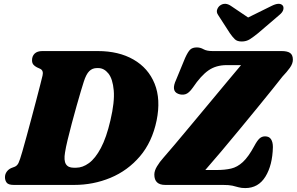

<svg xmlns="http://www.w3.org/2000/svg" viewBox="-20 -967 1552 1004"><path d="M6 -40.5Q6 -56 15 -68.8Q24 -81.5 38.5 -88L58 -95.5Q70 -101 76.8 -114.8Q83.5 -128.5 96.5 -173.5Q106 -206 118.5 -252.2Q131 -298.5 144.5 -348.5Q158 -398.5 170 -444.8Q182 -491 190.8 -525Q199.5 -559 202.5 -572Q208.5 -598 190.5 -607L173 -615Q161 -621 154.2 -629.5Q147.5 -638 147.5 -652Q147.5 -673.5 161.2 -686.8Q175 -700 201.5 -700H491Q601 -700 678.2 -655.5Q755.5 -611 788.5 -529.5Q821.5 -448 799 -337Q775.5 -224 711.5 -149.2Q647.5 -74.5 557.8 -37.2Q468 0 368 0H52Q24 0 15 -11.8Q6 -23.5 6 -40.5ZM378.5 -90Q412 -90 445.2 -114.2Q478.5 -138.5 507.5 -193Q536.5 -247.5 557.5 -338Q580 -433.5 574.8 -494Q569.5 -554.5 546.8 -582.8Q524 -611 494 -611H486.5Q463 -611 446.8 -595Q430.5 -579 418 -539.5Q413 -524.5 403 -490.8Q393 -457 380.5 -413Q368 -369 355.8 -323Q343.5 -277 333.8 -236.5Q324 -196 320 -169.5Q313 -128 324.5 -109Q336 -90 365 -90ZM1146 0H844Q787 0 787 -54Q787 -74 801 -97.2Q815 -120.5 834 -141.5Q855 -165 893.2 -210.5Q931.5 -256 979 -313Q1026.5 -370 1075.8 -429.2Q1125 -488.5 1168.2 -540.2Q1211.5 -592 1240.5 -626.5H1165.5Q1110 -626.5 1070.5 -599.2Q1031 -572 988.5 -509Q967.5 -479 948.8 -474Q930 -469 911.5 -476.5Q873.5 -491.5 901 -550L948 -664Q963 -697 975 -708Q987 -719 1009.5 -719Q1027.5 -719 1044.2 -709.5Q1061 -700 1091 -700H1452.5Q1483 -700 1497.2 -689.8Q1511.5 -679.5 1511.5 -655Q1511.5 -634.5 1495.8 -612.5Q1480 -590.5 1457 -566.5Q1439.5 -544 1405 -501Q1370.5 -458 1325.5 -403Q1280.5 -348 1231.8 -289Q1183 -230 1136.8 -175Q1090.5 -120 1053.5 -78H1112.5Q1155.5 -78 1188.2 -85.5Q1221 -93 1250 -119.8Q1279 -146.5 1310 -204Q1325 -232 1337.2 -243Q1349.5 -254 1366 -254Q1387.5 -254 1397.2 -239Q1407 -224 1407 -198Q1405 -103.5 1368 -43.5Q1331 16.5 1262.5 16.5Q1241.5 16.5 1227.2 12.2Q1213 8 1195.5 4Q1178 0 1146 0ZM1329.5 -793.5Q1305.5 -774 1286.8 -762Q1268 -750 1244 -750Q1220 -750 1207.8 -762Q1195.5 -774 1182 -793.5L1121 -888Q1110.5 -903 1115.5 -917Q1120.5 -931 1131 -938.5Q1157.5 -957 1188.5 -935.5L1277.5 -875.5L1399 -935.5Q1441.5 -957 1458 -938.5Q1464.5 -931 1461.5 -917Q1458.5 -903 1440 -888Z"/></svg>

Font: Fraunces 9pt Soft Black
Style: Italic
Weight: 900
Italic angle: -16°
Version: Version 1.000;[b76b70a41]